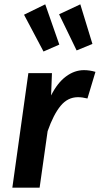

<svg xmlns="http://www.w3.org/2000/svg" viewBox="-20 -867 461 887"><path d="M421 -535 384 -412Q360 -418 340 -418Q293 -418 260 -378Q227 -338 200 -261L163 0H37L111 -529H220L216 -426Q245 -484 284.5 -513.5Q324 -543 368 -543Q394 -543 421 -535ZM254 -661 181 -629 91 -799 189 -847ZM407 -664 334 -634 253 -801 351 -847Z"/></svg>

Font: FiraGO Medium
Style: Italic
Weight: 500
Italic angle: -8°
Designer: bBox Type GmbH
Foundry: bBox Type GmbH
Version: Version 1.001